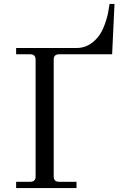

<svg xmlns="http://www.w3.org/2000/svg" viewBox="-20 -956 640 976"><path d="M62 0V-32H134Q161 -32 161 -59V-653Q161 -680 134 -680H62V-712H370Q430 -712 475 -764Q497 -789 512.5 -832Q528 -875 532 -906L537 -936H562L550 -680H280Q253 -680 253 -653V-59Q253 -32 280 -32H369V0Z"/></svg>

Font: Old Standard TT
Style: Regular
Weight: 400
Designer: Alexey Kryukov <alexios@thessalonica.org.ru>
Version: Version 1.0